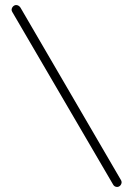

<svg xmlns="http://www.w3.org/2000/svg" viewBox="-20 -722 528 761"><path d="M61 -692C57 -698 51 -702 44 -702C34 -702 26 -692 26 -683C26 -680 27 -677 29 -674L428 9C431 15 437 19 444 19C455 19 462 9 462 0C462 -3 461 -6 459 -9Z"/></svg>

Font: Sacramento
Style: Regular
Weight: 400
Designer: Astigmatic (AOETI)
Foundry: Astigmatic (AOETI)
Version: Version 1.000